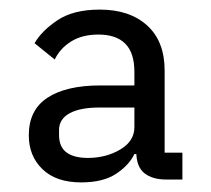

<svg xmlns="http://www.w3.org/2000/svg" viewBox="-20 -724 439 400"><path d="M360 -406V-350H326Q297 -350 280.5 -363.5Q264 -377 264 -407V-422L284 -403H260Q249 -380 222 -362Q195 -344 149 -344Q97 -344 68.5 -371.5Q40 -399 40 -442Q40 -495 79 -520.5Q118 -546 189 -546H260V-574Q260 -614 241 -633Q222 -652 185 -652Q151 -652 128 -637.5Q105 -623 94 -600L52 -634Q67 -660 100 -682Q133 -704 188 -704Q250 -704 286.5 -671Q323 -638 323 -577V-406ZM260 -500H187Q147 -500 125 -488Q103 -476 103 -453V-443Q103 -418 118.5 -406.5Q134 -395 163 -395Q201 -395 230.5 -412.5Q260 -430 260 -459Z"/></svg>

Font: IBM Plex Sans
Style: Regular
Weight: 400
Designer: Mike Abbink, Paul van der Laan, Pieter van Rosmalen
Foundry: Bold Monday
Version: Version 3.201